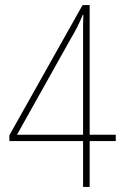

<svg xmlns="http://www.w3.org/2000/svg" viewBox="-20 -738 487 758"><path d="M437 -181H334V0H308V-181H17V-204L306 -718H334V-206H437ZM308 -589Q308 -622 308 -639.5Q308 -657 309 -680H307Q296 -653 284 -629.5Q272 -606 257 -581L47 -206H308Z"/></svg>

Font: Noto Sans Khmer Condensed Thin
Style: Regular
Weight: 100
Width: 3
Designer: Danh Hong and the Monotype Design Team
Foundry: Monotype Imaging Inc.
Version: Version 2.004; ttfautohint (v1.8.4.7-5d5b)